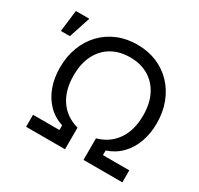

<svg xmlns="http://www.w3.org/2000/svg" viewBox="-155 -926 1156 1116"><g transform="rotate(30 423.0 -368.5)"><path d="M143.6 0V-80.6H320.8V-111.8Q262.7 -130.9 222.9 -171.9Q183.1 -212.9 162.4 -270.5Q141.6 -328.1 141.6 -397.5Q141.6 -472.2 165.3 -534.4Q189 -596.7 232.4 -642.1Q275.9 -687.5 335.4 -712.4Q395 -737.3 466.3 -737.3Q538.1 -737.3 597.7 -712.4Q657.2 -687.5 700.4 -642.1Q743.7 -596.7 767.6 -534.4Q791.5 -472.2 791.5 -397.5Q791.5 -328.1 770.8 -270.5Q750 -212.9 710.2 -171.9Q670.4 -130.9 612.8 -111.8V-80.6H789.6V0H528.8V-145Q609.9 -167 655 -232.2Q700.2 -297.4 700.2 -396.5Q700.2 -476.6 671.1 -533.7Q642.1 -590.8 589.6 -621.6Q537.1 -652.3 466.8 -652.3Q396 -652.3 343.5 -621.6Q291 -590.8 262.2 -533.7Q233.4 -476.6 233.4 -396.5Q233.4 -297.9 278.1 -232.7Q322.8 -167.5 404.8 -145V0ZM40 -583.5 57.6 -727.5H147.9L100.6 -583.5Z"/></g></svg>

Font: Inter 20pt
Style: Regular
Weight: 400
Version: Version 4.001;git-66647c0bb